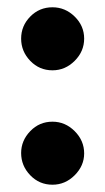

<svg xmlns="http://www.w3.org/2000/svg" viewBox="-20 -485 289 527"><path d="M124 -465Q159 -465 185 -439.5Q211 -414 211 -379Q211 -344 185 -318Q159 -292 124 -292Q88 -292 63 -318Q38 -344 38 -379Q38 -414 63 -439.5Q88 -465 124 -465ZM124 -151Q159 -151 185 -125Q211 -99 211 -64Q211 -30 185 -4Q159 22 124 22Q88 22 63 -4Q38 -30 38 -65Q38 -99 63 -125Q88 -151 124 -151Z"/></svg>

Font: Podkova ExtraBold
Style: Regular
Weight: 800
Designer: Ilya Yudin
Foundry: Cyreal (www.cyreal.org)
Version: Version 2.103